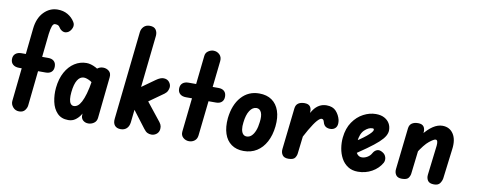

<svg xmlns="http://www.w3.org/2000/svg" viewBox="-75 -1077 3443 1387"><g transform="rotate(10 1646.0 -383.5)"><path d="M106 1Q78 1 60.5 -19.5Q43 -40 45 -64L102 -604Q110 -683 153 -727.5Q196 -772 254 -772Q296 -772 328 -753.5Q360 -735 379 -704Q392 -684 383.5 -661Q375 -638 356 -626Q335 -615 317.5 -622.5Q300 -630 290 -646Q283 -658 274.5 -661.5Q266 -665 253 -665Q240 -665 232.5 -645.5Q225 -626 220 -587L164 -56Q163 -37 149 -18Q135 1 106 1ZM51 -309Q23 -309 6.5 -323Q-10 -337 -10 -362Q-10 -388 6.5 -402Q23 -416 51 -416H247Q274 -416 289 -402Q304 -388 304 -362Q304 -337 289 -323Q274 -309 247 -309Z M466 1Q415 1 385 -30.5Q355 -62 344.5 -111.5Q334 -161 339 -213Q346 -281 372.5 -329Q399 -377 439 -402.5Q479 -428 526 -428Q557 -428 594 -409Q631 -390 653 -360L639 -235Q602 -290 573.5 -305.5Q545 -321 525 -321Q497 -321 478.5 -291Q460 -261 454 -202Q451 -172 453.5 -150.5Q456 -129 465 -117.5Q474 -106 488 -106Q503 -106 516.5 -116Q530 -126 542.5 -149.5Q555 -173 566.5 -212.5Q578 -252 587 -311L600 -135Q590 -118 578.5 -95Q567 -72 552 -50Q537 -28 516 -13.5Q495 1 466 1ZM613 0Q589 0 573 -15Q557 -30 560 -58L592 -366Q594 -392 611 -404Q628 -416 650 -416Q674 -416 692.5 -401Q711 -386 708 -356L676 -51Q673 -26 654 -13Q635 0 613 0Z M851 0Q821 0 806.5 -18Q792 -36 796 -68L866 -715Q869 -739 885.5 -755.5Q902 -772 929 -772Q961 -772 974 -753.5Q987 -735 985 -709L915 -61Q911 -31 894 -15.5Q877 0 851 0ZM1076 0Q1060 0 1046.5 -6.5Q1033 -13 1019 -32L904 -183L994 -255L1118 -99Q1130 -83 1132 -70Q1134 -57 1132 -44Q1128 -24 1112 -12Q1096 0 1076 0ZM891 -146 900 -295 1039 -394Q1071 -417 1095 -416Q1121 -415 1135 -397.5Q1149 -380 1148 -360Q1147 -347 1140.5 -333Q1134 -319 1119 -308Z M1352 0Q1327 0 1308.5 -16.5Q1290 -33 1293 -61L1354 -624Q1356 -649 1375 -662Q1394 -675 1414 -675Q1440 -675 1458.5 -657Q1477 -639 1474 -609L1413 -53Q1410 -27 1392.5 -13.5Q1375 0 1352 0ZM1276 -309Q1248 -309 1232 -323Q1216 -337 1216 -362Q1216 -388 1232 -402Q1248 -416 1276 -416H1496Q1523 -416 1538 -402Q1553 -388 1553 -362Q1553 -337 1538 -323Q1523 -309 1496 -309Z M1752 1Q1699 1 1662.5 -25Q1626 -51 1610 -99Q1594 -147 1600 -213Q1611 -313 1662.5 -370.5Q1714 -428 1793 -428Q1849 -428 1886 -402Q1923 -376 1939.5 -328Q1956 -280 1949 -214Q1942 -148 1916 -99.5Q1890 -51 1848.5 -25Q1807 1 1752 1ZM1756 -106Q1776 -106 1791.5 -120.5Q1807 -135 1817.5 -161.5Q1828 -188 1832 -225Q1835 -247 1834 -265Q1833 -283 1827.5 -295.5Q1822 -308 1813 -314.5Q1804 -321 1792 -321Q1763 -321 1742.5 -289.5Q1722 -258 1716 -202Q1712 -173 1715.5 -151Q1719 -129 1729.5 -117.5Q1740 -106 1756 -106Z M2080 0Q2049 0 2036.5 -18.5Q2024 -37 2027 -62L2061 -366Q2064 -392 2081.5 -404Q2099 -416 2127 -416Q2156 -416 2168 -400.5Q2180 -385 2178 -359L2142 -53Q2141 -35 2129.5 -17.5Q2118 0 2080 0ZM2361 -268Q2337 -261 2315.5 -269.5Q2294 -278 2287 -307Q2284 -318 2279.5 -322Q2275 -326 2268 -326Q2256 -326 2236 -303.5Q2216 -281 2185 -228Q2154 -175 2110 -84L2122 -240Q2156 -325 2193 -376.5Q2230 -428 2287 -428Q2333 -428 2357 -401.5Q2381 -375 2390 -339Q2395 -311 2388 -293.5Q2381 -276 2361 -268Z M2591 5Q2548 5 2517.5 -15Q2487 -35 2469 -68Q2451 -101 2444.5 -141Q2438 -181 2442 -220Q2449 -288 2481 -334.5Q2513 -381 2558 -404.5Q2603 -428 2649 -428Q2686 -428 2711 -414.5Q2736 -401 2749 -379Q2762 -357 2762 -329Q2762 -308 2749.5 -286Q2737 -264 2707.5 -237Q2678 -210 2627.5 -174Q2577 -138 2501 -88L2494 -184Q2532 -206 2561.5 -226Q2591 -246 2611.5 -263Q2632 -280 2642.5 -292.5Q2653 -305 2653 -312Q2653 -317 2651 -319.5Q2649 -322 2641 -322Q2613 -322 2584.5 -295Q2556 -268 2550 -209Q2546 -179 2551 -155Q2556 -131 2569 -116.5Q2582 -102 2601 -102Q2622 -102 2642 -114Q2662 -126 2672 -145Q2683 -165 2701 -172Q2719 -179 2742 -165Q2762 -154 2768.5 -132.5Q2775 -111 2765 -91Q2740 -47 2693.5 -21Q2647 5 2591 5Z M2913 0Q2882 0 2869.5 -18.5Q2857 -37 2860 -62L2894 -366Q2897 -392 2914.5 -404Q2932 -416 2960 -416Q2989 -416 3001 -400.5Q3013 -385 3011 -359L2975 -53Q2974 -35 2962.5 -17.5Q2951 0 2913 0ZM3149 0Q3115 0 3103 -18.5Q3091 -37 3094 -62L3120 -279Q3122 -300 3118.5 -310.5Q3115 -321 3105 -321Q3093 -321 3060 -295Q3027 -269 2982 -197L2998 -337Q3033 -382 3068 -405Q3103 -428 3137 -428Q3190 -428 3217.5 -386Q3245 -344 3235 -272L3208 -55Q3205 -36 3192.5 -18Q3180 0 3149 0Z"/></g></svg>

Font: Edu SA Beginner
Style: Bold
Weight: 700
Version: Version 1.003